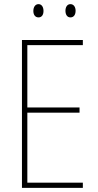

<svg xmlns="http://www.w3.org/2000/svg" viewBox="-20 -907 472 927"><path d="M141 -854C141 -837 149 -823 166 -823C182 -823 190 -836 190 -854C190 -872 182 -887 166 -887C149 -887 141 -871 141 -854ZM296 -855C296 -837 304 -823 320 -823C337 -823 345 -837 345 -855C345 -873 336 -887 320 -887C304 -887 296 -872 296 -855ZM380 0V-25H112V-363H364V-388H112V-689H380V-714H86V0Z"/></svg>

Font: Noto Sans Sinhala UI Condensed Thin
Style: Regular
Weight: 100
Width: 3
Designer: Jelle Bosma - Monotype Design Team
Foundry: Monotype Imaging Inc.
Version: Version 2.006